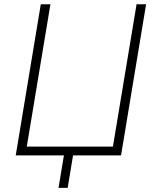

<svg xmlns="http://www.w3.org/2000/svg" viewBox="-20 -748 748 924"><path d="M562.5 0H55.7L176.3 -727.5H222.7L108.9 -42.5H523.4L637.2 -727.5H683.1ZM261.7 156.2 290.5 -18.1H334.5L305.7 156.2Z"/></svg>

Font: Inter 17pt ExtraLight
Style: Italic
Weight: 250
Italic angle: -9.3988°
Version: Version 4.001;git-66647c0bb